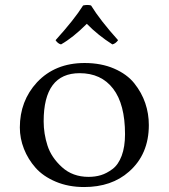

<svg xmlns="http://www.w3.org/2000/svg" viewBox="-20 -744 680 774"><path d="M347 -722Q384 -662 456 -582Q446 -568 433 -565Q375 -602 330 -648Q274 -592 226 -565Q213 -568 204 -582Q280 -666 315 -722Q333 -726 347 -722ZM60 -230Q60 -337 129 -412Q202 -490 321 -490Q388 -490 440 -467.5Q492 -445 521.5 -408Q551 -371 565.5 -328.5Q580 -286 580 -240Q580 -122 500 -52Q430 10 319 10Q256 10 205 -11.5Q154 -33 123.5 -67.5Q93 -102 76.5 -144Q60 -186 60 -230ZM301 -449Q156 -449 156 -255Q156 -205 171.5 -157Q187 -109 230 -70Q273 -31 337 -31Q364 -31 387 -38Q410 -45 433.5 -62.5Q457 -80 470.5 -116Q484 -152 484 -203Q484 -324 436 -386.5Q388 -449 301 -449Z"/></svg>

Font: Libertinus Mono
Style: Regular
Weight: 400
Designer: Philipp H. Poll
Foundry: Khaled Hosny
Version: Version 6.7